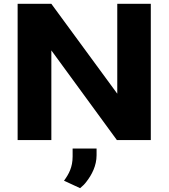

<svg xmlns="http://www.w3.org/2000/svg" viewBox="-20 -731 883 1002"><path d="M767 0V-711H592V-242L248 -711H72V0H248V-468L590 0ZM314 212 398 251C410 241 422 230 432 216C459 181 484 134 484 79V44H359V86C359 142 339 178 314 212Z"/></svg>

Font: Asimov
Style: XWid
Weight: 500
Designer: Google
Version: Version 2.000980; 2014